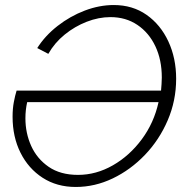

<svg xmlns="http://www.w3.org/2000/svg" viewBox="-20 -735 747 763"><path d="M281 8Q206 8 149.5 -28.5Q93 -65 61.5 -128Q30 -191 30 -271Q30 -303 35 -329.5Q40 -356 46 -375H620Q621 -388 622 -401Q623 -414 623 -427Q623 -497 597.5 -551Q572 -605 526 -636Q480 -667 419 -667Q372 -667 324.5 -648.5Q277 -630 237 -597.5Q197 -565 172 -521L128 -544Q159 -593 209 -632Q259 -671 317 -693Q375 -715 432 -715Q507 -715 562.5 -676Q618 -637 649 -570.5Q680 -504 680 -422Q680 -335 646.5 -257Q613 -179 556 -119.5Q499 -60 428 -26Q357 8 281 8ZM290 -40Q362 -40 428.5 -78Q495 -116 543.5 -181.5Q592 -247 610 -329H88Q81 -298 81 -265Q81 -206 104 -155Q127 -104 173.5 -72Q220 -40 290 -40Z"/></svg>

Font: Raleway Light
Style: Italic
Weight: 300
Italic angle: -12°
Designer: Matt McInerney, Pablo Impallari, Rodrigo Fuenzalida
Foundry: Matt McInerney, Pablo Impallari, Rodrigo Fuenzalida
Version: Version 4.026